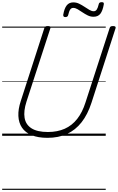

<svg xmlns="http://www.w3.org/2000/svg" viewBox="-20 -1256 1090 1776"><path d="M419 19Q332 19 273 -5.5Q214 -30 183.5 -75Q153 -120 150 -183Q147 -246 172 -321L390 -996Q393 -1006 400 -1010.5Q407 -1015 423 -1015Q437 -1015 443.5 -1010.5Q450 -1006 446 -995L225 -316Q197 -229 207.5 -166Q218 -103 271.5 -69Q325 -35 423 -35Q511 -35 578.5 -65Q646 -95 694 -156Q742 -217 771 -309L994 -996Q997 -1006 1003.5 -1010.5Q1010 -1015 1026 -1015Q1055 -1015 1049 -995L826 -305Q791 -197 734.5 -125Q678 -53 599.5 -17Q521 19 419 19ZM584 -1098Q563 -1098 565 -1120Q575 -1178 597 -1206Q619 -1234 658 -1234Q687 -1234 712.5 -1221.5Q738 -1209 762 -1193Q786 -1177 807 -1164.5Q828 -1152 847 -1152Q864 -1152 874.5 -1167Q885 -1182 893 -1216Q896 -1236 920 -1236Q933 -1236 937.5 -1231.5Q942 -1227 940 -1215Q930 -1157 908.5 -1129Q887 -1101 845 -1101Q817 -1101 791.5 -1113.5Q766 -1126 742.5 -1142Q719 -1158 698 -1170.5Q677 -1183 657 -1183Q640 -1183 629.5 -1168Q619 -1153 611 -1118Q609 -1108 602.5 -1103Q596 -1098 584 -1098ZM0 490H958V500H0ZM0 -20H958V0H0ZM0 -505H958V-500H0ZM0 -1010H958V-1000H0Z"/></svg>

Font: Playwrite US Trad Guides
Style: Regular
Weight: 400
Designer: Veronika Burian, José Scaglione
Foundry: TypeTogether
Version: Version 1.003